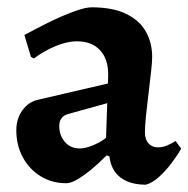

<svg xmlns="http://www.w3.org/2000/svg" viewBox="-20 -493 515 525"><path d="M379 12Q335 12 309.3 -7.8Q283.6 -27.6 279.2 -65.4L271.6 -68.2Q251.6 -47.8 230.8 -30.5Q210 -13.3 191.9 -2.6Q173.8 8 161.1 8Q122.3 8 91.3 -10.9Q60.3 -29.9 42.4 -62.8Q24.6 -95.8 24.6 -136.7Q24.6 -167.6 40.6 -190.5Q56.7 -213.4 82.5 -219.9L275.2 -264.7L275.8 -289.3Q275.8 -332.1 253.2 -356Q230.7 -380 190.5 -380Q162.5 -380 130.4 -366.3Q98.2 -352.6 72.7 -333.1L64.6 -337.5L46.7 -397.2Q76.3 -413.5 112.4 -431.4Q148.5 -449.2 180.8 -461.1Q213.2 -473 230 -473Q288.5 -473 325.1 -455Q361.7 -437.1 378.9 -406.5Q396.1 -376 396.1 -336.8Q396.1 -324.3 393.1 -297.1Q390.2 -269.9 386.2 -237.7Q382.2 -205.6 379.2 -176.7Q376.3 -147.7 376.3 -130.7Q376.3 -111.9 385.9 -101Q395.6 -90.1 411.9 -90.1Q425.3 -90.1 438.9 -96.1Q452.5 -102.2 460.1 -107.5L475.5 -86.5Q465.2 -68.5 449.3 -47.3Q433.3 -26.1 415.2 -9.6Q397.1 6.9 379 12ZM198 -87.1Q213.4 -87.1 233.7 -95.4Q254 -103.7 270 -116.1L273.2 -210.9L166.1 -181.2Q142.1 -174.4 142.1 -148.2Q142.1 -122.5 157.5 -104.8Q172.9 -87.1 198 -87.1Z"/></svg>

Font: Alegreya
Style: Regular
Weight: 400
Designer: Juan Pablo del Peral
Foundry: Huerta Tipografica
Version: Version 2.009